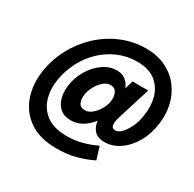

<svg xmlns="http://www.w3.org/2000/svg" viewBox="-161 -889 1090 1079"><g transform="rotate(30 384.5 -349.5)"><path d="M50 -320Q63 -401 101.5 -473Q140 -545 199.5 -600.5Q259 -656 334 -687.5Q409 -719 494 -719Q569 -718 624 -690Q679 -662 713.5 -615Q748 -568 761 -509.5Q774 -451 765 -390Q756 -319 724 -263.5Q692 -208 644.5 -176Q597 -144 544 -146Q502 -147 481 -171.5Q460 -196 457 -231Q431 -197 396.5 -176.5Q362 -156 321 -157Q280 -157 254.5 -179Q229 -201 219 -237Q209 -273 214 -315Q221 -373 250.5 -422.5Q280 -472 323 -501.5Q366 -531 414 -530Q448 -529 469 -511Q490 -493 501 -466L516 -520H618L550 -302Q546 -288 544 -275Q542 -261 545 -248.5Q548 -236 563 -234Q584 -229 607 -252Q630 -275 647 -313Q664 -351 668 -390Q678 -451 663 -505.5Q648 -560 605 -594.5Q562 -629 488 -630Q421 -630 363.5 -605.5Q306 -581 261 -538Q216 -495 187 -439Q158 -383 147 -320Q136 -250 153.5 -193.5Q171 -137 218.5 -103.5Q266 -70 343 -69Q395 -68 443 -80.5Q491 -93 537 -115L562 -34Q512 -9 455 6Q398 21 328 20Q223 19 156.5 -27Q90 -73 63 -150Q36 -227 50 -320ZM319 -320Q315 -292 323.5 -270Q332 -248 359 -246Q382 -243 405.5 -260.5Q429 -278 446 -306.5Q463 -335 467 -366Q470 -395 460.5 -417Q451 -439 424 -441Q400 -443 377 -424Q354 -405 338.5 -376.5Q323 -348 319 -320Z"/></g></svg>

Font: Von Semi
Style: Italic
Weight: 600
Version: Version 4.000; ttfautohint (v1.8.4.7-5d5b)